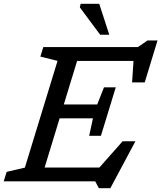

<svg xmlns="http://www.w3.org/2000/svg" viewBox="-40 -955 850 1011"><path d="M480.5 36 461.5 0H-20.5L-5 -50L91 -72.5L263 -634.5L172.5 -657L188 -707H686L737 -742H789.5L722 -521H655.5L663 -634H366L296 -405H472L507.5 -495H569.5L491.5 -240H429.5L449.5 -332H274L195 -73H483.5L605.5 -211H673L541 36ZM535.5 -772H487.5L380.5 -916L384.5 -935H482.5Z"/></svg>

Font: Newsreader 6pt
Style: Italic
Weight: 400
Italic angle: -17°
Designer: Hugues Gentile
Foundry: Production Type
Version: Version 1.003; ttfautohint (v1.8.3)